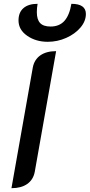

<svg xmlns="http://www.w3.org/2000/svg" viewBox="-20 -977 470 1006"><path d="M152 -624Q160 -665 191.5 -687Q223 -709 274 -709L162 -76Q154 -35 122.5 -13Q91 9 40 9ZM77 -870Q77 -912 103 -934.5Q129 -957 177 -957Q173 -936 173 -913Q173 -875 190 -856.5Q207 -838 245 -838Q291 -838 317.5 -867.5Q344 -897 354 -957Q430 -957 430 -904Q430 -866 401.5 -832.5Q373 -799 327 -778.5Q281 -758 230 -758Q168 -758 122.5 -789.5Q77 -821 77 -870Z"/></svg>

Font: K2D Medium
Style: Italic
Weight: 500
Italic angle: -10°
Designer: Katatrad Aksorn Co.,Ltd.
Foundry: Cadson Demak Co.,Ltd.
Version: Version 1.000; ttfautohint (v1.6)